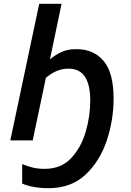

<svg xmlns="http://www.w3.org/2000/svg" viewBox="-20 -734 686 1004"><path d="M234 250Q352 250 427 179.5Q502 109 538 1.5Q574 -106 574 -219Q574 -353 522 -415Q470 -477 380 -477Q331 -477 298 -460.5Q265 -444 241 -423L302 -714H185L34 0H151L220 -327Q243 -347 272.5 -361Q302 -375 339 -375Q452 -375 452 -208Q452 -127 428 -44.5Q404 38 351.5 93.5Q299 149 214 149Q180 149 152 142.5Q124 136 96 124V226Q152 250 234 250Z"/></svg>

Font: Noto Sans UI Medium
Style: Italic
Weight: 500
Italic angle: -12°
Designer: Monotype Design Team
Foundry: Monotype Imaging Inc.
Version: Version 1.901